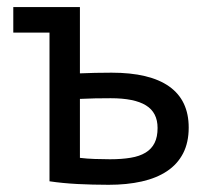

<svg xmlns="http://www.w3.org/2000/svg" viewBox="-20 -510 590 536"><path d="M419.9 -152.8C419.9 -136.2 417.2 -122.3 411.6 -111.1C406.1 -99.9 397.7 -90.8 386.5 -84C375.2 -77.1 361.3 -72.3 344.7 -69.6C328.1 -66.8 308.9 -65.4 287.1 -65.4C273.4 -65.4 259.3 -65.7 244.6 -66.2C230 -66.7 216.1 -67.7 203.1 -69.3V-233.9C216.1 -234.5 230.2 -235 245.4 -235.4C260.5 -235.7 275.1 -235.8 289.1 -235.8C333 -235.8 365.8 -229.2 387.5 -215.8C409.1 -202.5 419.9 -181.5 419.9 -152.8ZM203.1 -305.2V-490.2H17.1V-418.9H118.2V-3.9C142.3 -0.3 168.2 2.2 196 3.7C223.9 5.1 252.9 5.9 283.2 5.9C317.4 5.9 348.2 2.8 375.7 -3.4C403.2 -9.6 426.8 -19.2 446.3 -32.2C465.8 -45.2 480.8 -61.8 491.2 -82C501.6 -102.2 506.8 -126.1 506.8 -153.8C506.8 -204.6 488.7 -242.8 452.4 -268.6C416.1 -294.3 362.5 -307.1 291.5 -307.1C276.2 -307.1 260.9 -307 245.6 -306.6C230.3 -306.3 216.1 -305.8 203.1 -305.2Z"/></svg>

Font: CodeNewRoman Nerd Font Mono
Style: Regular
Weight: 400
Monospace: yes
Designer: Sam Radian
Foundry: Code New Roman
Version: Version 2.00 November 29, 2014;Nerd Fonts 3.2.1